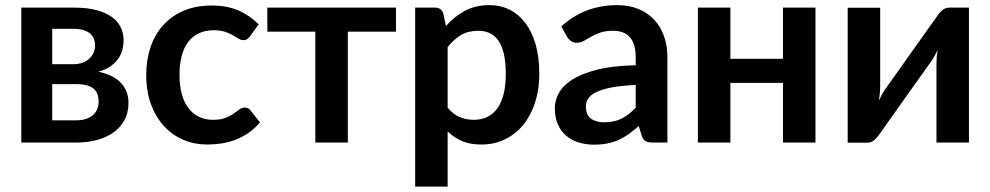

<svg xmlns="http://www.w3.org/2000/svg" viewBox="-20 -542 3765 730"><path d="M61 -513H263Q311.5 -513 346.8 -503.5Q382 -494 405 -477.5Q428 -461 439 -438.2Q450 -415.5 450 -389Q450 -372.5 445.8 -354.5Q441.5 -336.5 430.5 -320.2Q419.5 -304 401 -290.5Q382.5 -277 354 -269.5Q379.5 -264 400.8 -254.2Q422 -244.5 437 -229.8Q452 -215 460.2 -195.2Q468.5 -175.5 468.5 -151Q468.5 -112 452.2 -83.5Q436 -55 408.8 -36.5Q381.5 -18 345.8 -9Q310 0 271 0H61ZM178.5 -222V-84.5H270.5Q309.5 -84.5 332.2 -103.5Q355 -122.5 355 -155.5Q355 -169.5 351.2 -181.8Q347.5 -194 338 -203Q328.5 -212 312.2 -217Q296 -222 271 -222ZM178.5 -298H259.5Q277.5 -298 292.5 -303.2Q307.5 -308.5 318.5 -318.2Q329.5 -328 335.5 -341.2Q341.5 -354.5 341.5 -370.5Q341.5 -382 337.5 -393.2Q333.5 -404.5 324 -413.2Q314.5 -422 298.8 -427.2Q283 -432.5 259.5 -432.5H178.5Z M931 -404.5Q925.5 -397.5 920.2 -393.5Q915 -389.5 905 -389.5Q895.5 -389.5 886.5 -395.2Q877.5 -401 865 -408.2Q852.5 -415.5 835.2 -421.2Q818 -427 792.5 -427Q760 -427 735.5 -415.2Q711 -403.5 694.8 -381.5Q678.5 -359.5 670.5 -328.2Q662.5 -297 662.5 -257.5Q662.5 -216.5 671.2 -184.5Q680 -152.5 696.5 -130.8Q713 -109 736.5 -97.8Q760 -86.5 789.5 -86.5Q819 -86.5 837.2 -93.8Q855.5 -101 868 -109.8Q880.5 -118.5 889.8 -125.8Q899 -133 910.5 -133Q925.5 -133 933 -121.5L968.5 -76.5Q948 -52.5 924 -36.2Q900 -20 874.2 -10.2Q848.5 -0.5 821.2 3.5Q794 7.5 767 7.5Q719.5 7.5 677.5 -10.2Q635.5 -28 604 -62Q572.5 -96 554.2 -145.2Q536 -194.5 536 -257.5Q536 -314 552.2 -362.2Q568.5 -410.5 600 -445.8Q631.5 -481 678 -501Q724.5 -521 785 -521Q842.5 -521 885.8 -502.5Q929 -484 963.5 -449.5Z M996.5 -513H1485.5V-421.5H1302.5V0H1179V-421.5H996.5Z M1558.5 167.5V-513H1634Q1658 -513 1665.5 -490.5L1675.5 -443Q1706.5 -478.5 1746.8 -500.5Q1787 -522.5 1841 -522.5Q1883 -522.5 1917.8 -505Q1952.5 -487.5 1977.8 -454.2Q2003 -421 2016.8 -372.2Q2030.5 -323.5 2030.5 -260.5Q2030.5 -203 2015 -154Q1999.5 -105 1970.8 -69Q1942 -33 1901.2 -12.8Q1860.5 7.5 1810 7.5Q1766.5 7.5 1736.2 -5.8Q1706 -19 1682 -42.5V167.5ZM1798.5 -425Q1760 -425 1732.8 -408.8Q1705.5 -392.5 1682 -363V-133Q1703 -107 1727.8 -96.8Q1752.5 -86.5 1781.5 -86.5Q1809.5 -86.5 1832 -97Q1854.5 -107.5 1870.2 -129Q1886 -150.5 1894.5 -183.2Q1903 -216 1903 -260.5Q1903 -305.5 1895.8 -336.8Q1888.5 -368 1875 -387.5Q1861.5 -407 1842.2 -416Q1823 -425 1798.5 -425Z M2461.5 0Q2444 0 2434.5 -5.2Q2425 -10.5 2419.5 -26.5L2408.5 -63Q2389 -45.5 2370.5 -32.2Q2352 -19 2332 -10Q2312 -1 2289.2 3.5Q2266.5 8 2239 8Q2206.5 8 2179 -0.8Q2151.5 -9.5 2131.5 -27Q2111.5 -44.5 2100.5 -70.5Q2089.5 -96.5 2089.5 -131Q2089.5 -160 2104.8 -188.2Q2120 -216.5 2155.5 -239.2Q2191 -262 2250 -277Q2309 -292 2397 -294V-324Q2397 -375.5 2375 -400.2Q2353 -425 2311.5 -425Q2281.5 -425 2261.8 -418Q2242 -411 2227 -402.2Q2212 -393.5 2199.8 -386.5Q2187.5 -379.5 2172.5 -379.5Q2159.5 -379.5 2150.5 -386.2Q2141.5 -393 2136 -402L2114 -441.5Q2202.5 -522.5 2327 -522.5Q2372 -522.5 2407.5 -507.8Q2443 -493 2467.5 -466.8Q2492 -440.5 2504.8 -404Q2517.5 -367.5 2517.5 -324V0ZM2277 -77Q2315 -77 2342.8 -90.8Q2370.5 -104.5 2397 -132.5V-219Q2343 -216.5 2306.8 -209.8Q2270.5 -203 2248.5 -192.5Q2226.5 -182 2217 -168Q2207.5 -154 2207.5 -137.5Q2207.5 -105 2226.8 -91Q2246 -77 2277 -77Z M3080.5 -513V0H2957V-227H2757V0H2633.5V-513H2757V-318.5H2957V-513Z M3203 0.5V-512.5H3326.5V-213Q3326.5 -201.5 3325.2 -187.8Q3324 -174 3322 -160Q3333 -184.5 3344 -200.5Q3344.5 -201.5 3353.5 -214Q3362.5 -226.5 3376.8 -246.5Q3391 -266.5 3409 -291.8Q3427 -317 3445.5 -343.5Q3489 -405 3544.5 -482.5Q3551.5 -493.5 3563 -503.2Q3574.5 -513 3589 -513H3664V0H3540.5V-299.5Q3540.5 -311 3541.5 -324.5Q3542.5 -338 3545 -352Q3539.5 -340.5 3534 -330.2Q3528.5 -320 3523 -312Q3522 -311 3513 -298.2Q3504 -285.5 3489.8 -265.5Q3475.5 -245.5 3457.5 -220.2Q3439.5 -195 3421 -169Q3377.5 -107.5 3322.5 -30Q3315.5 -19.5 3304.2 -9.5Q3293 0.5 3278.5 0.5Z"/></svg>

Font: Lato
Style: Bold
Weight: 700
Designer: Lukasz Dziedzic
Foundry: tyPoland Lukasz Dziedzic
Version: Version 2.007; 2014-02-27